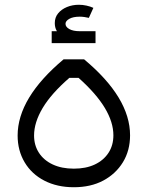

<svg xmlns="http://www.w3.org/2000/svg" viewBox="-20 -786 620 806"><path d="M247 -537H333Q526 -376 526 -218Q526 -154 496 -105Q466 -56 413.5 -28Q361 0 290 0Q220 0 166.5 -27.5Q113 -55 83.5 -104.5Q54 -154 54 -217Q54 -375 247 -537ZM271 -459Q195 -393 159 -332.5Q123 -272 123 -217Q123 -176 143.5 -144.5Q164 -113 201.5 -95.5Q239 -78 290 -78Q341 -78 378 -95.5Q415 -113 435.5 -144.5Q456 -176 456 -218Q456 -273 420 -333Q384 -393 310 -459ZM315 -617Q270 -617 240 -635Q210 -653 210 -689Q210 -713 224 -730Q238 -747 261 -756.5Q284 -766 311 -766Q327 -766 343 -762.5Q359 -759 372 -753L353 -711Q345 -713 334.5 -714.5Q324 -716 315 -716Q287 -716 271 -707Q255 -698 255 -686Q255 -673 271 -664Q287 -655 315 -655ZM197 -605V-655H381V-605Z"/></svg>

Font: Alexandria Light
Style: Regular
Weight: 300
Designer: Mohamed Gaber
Foundry: Kief Type Foundry
Version: Version 5.100